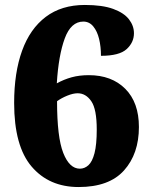

<svg xmlns="http://www.w3.org/2000/svg" viewBox="-20 -744 609 774"><path d="M297 10Q178 10 107.5 -72.5Q37 -155 37 -329Q37 -451 69 -539.5Q101 -628 164.5 -676Q228 -724 322 -724Q393 -724 436.5 -708Q480 -692 500 -666Q520 -640 520 -610Q520 -573 490.5 -546Q461 -519 387 -519Q387 -556 379.5 -587Q372 -618 356 -637.5Q340 -657 316 -657Q266 -657 241 -589Q216 -521 209 -408Q238 -424 269 -432.5Q300 -441 338 -441Q430 -441 485 -386Q540 -331 540 -232Q540 -124 480 -57Q420 10 297 10ZM302 -64Q321 -64 336.5 -78Q352 -92 361 -126.5Q370 -161 370 -222Q370 -304 348 -336Q326 -368 293 -368Q275 -368 251.5 -358.5Q228 -349 210 -336Q210 -191 235 -127.5Q260 -64 302 -64Z"/></svg>

Font: Noto Serif Devanagari Black
Style: Regular
Weight: 900
Designer: Universal Thirst, Indian Type Foundry and the Monotype Design Team
Foundry: Monotype Imaging Inc.
Version: Version 2.004; ttfautohint (v1.8.4.7-5d5b)